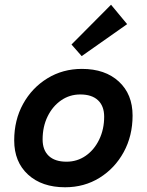

<svg xmlns="http://www.w3.org/2000/svg" viewBox="-20 -779 620 811"><path d="M255 12Q157 12 98.5 -41.5Q40 -95 40 -186Q40 -272 77.5 -340Q115 -408 180 -448Q245 -488 326 -488Q424 -488 482 -434.5Q540 -381 540 -291Q540 -205 502.5 -136.5Q465 -68 400.5 -28Q336 12 255 12ZM261 -96Q306 -96 342 -121Q378 -146 399 -189.5Q420 -233 420 -286Q420 -331 394 -355.5Q368 -380 319 -380Q274 -380 238 -355Q202 -330 181 -287Q160 -244 160 -190Q160 -145 186 -120.5Q212 -96 261 -96ZM325 -542 282 -591 449 -759 517 -677Z"/></svg>

Font: Sometype Mono
Style: Bold Italic
Weight: 700
Italic angle: -12°
Monospace: yes
Designer: Ryoichi Tsunekawa
Foundry: Dharma Type
Version: Version 1.000; ttfautohint (v1.8.3)